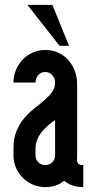

<svg xmlns="http://www.w3.org/2000/svg" viewBox="-20 -754 395 784"><path d="M320 10Q298 10 278.5 4Q259 -2 242 -16Q225 -2 205.5 4Q186 10 165 10Q138 10 114.5 0Q91 -10 73 -28Q55 -46 45 -69.5Q35 -93 35 -120V-148Q35 -189 47.5 -219Q60 -249 79 -271.5Q98 -294 120 -311Q142 -328 161 -344.5Q180 -361 192.5 -378Q205 -395 205 -417Q205 -434 193.5 -447Q182 -460 165 -460Q147 -460 136 -447Q125 -434 125 -417H35Q35 -444 45 -468Q55 -492 72.5 -510.5Q90 -529 114 -539.5Q138 -550 165 -550Q195 -550 219 -538.5Q243 -527 260 -507.5Q277 -488 286 -462.5Q295 -437 295 -409V-120Q295 -111 294.5 -104Q294 -97 296 -91.5Q298 -86 303.5 -83Q309 -80 320 -80ZM205 -264Q190 -254 176 -241.5Q162 -229 150.5 -215Q139 -201 132 -184Q125 -167 125 -148V-120Q125 -103 136.5 -91.5Q148 -80 165 -80Q182 -80 193.5 -91.5Q205 -103 205 -120ZM92 -734H194L262 -567H223Z"/></svg>

Font: Berliner Wand
Style: Regular
Weight: 400
Designer: Peter Wiegel
Foundry: Peter Wiegel
Version: Version 1.000